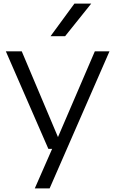

<svg xmlns="http://www.w3.org/2000/svg" viewBox="-20 -828 642 1068"><path d="M249 0 12.5 -542.5H101L302.5 -65.5L507.5 -542.5H589L256 220H173.5L270 0ZM261 -626.5 394 -808H487.5L342 -626.5Z"/></svg>

Font: Encode Sans Expanded
Style: Regular
Weight: 400
Width: 7
Designer: Multiple Designers
Foundry: Impallari Type
Version: Version 3.000; ttfautohint (v1.8.3) -l 8 -r 50 -G 200 -x 14 